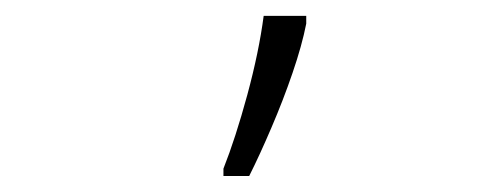

<svg xmlns="http://www.w3.org/2000/svg" viewBox="-20 -826 617 240"><path d="M259.3 -606V-615.2Q274.4 -653.3 289.1 -707.3Q303.7 -761.2 309.6 -806.2H362.8V-796.4Q357.4 -769 345.7 -734.9Q334 -700.7 319.3 -666.5Q304.7 -632.3 291.5 -606Z"/></svg>

Font: Open Sans Light
Style: Regular
Weight: 300
Designer: Monotype Design Team
Foundry: Monotype Imaging Inc.
Version: Version 3.000; ttfautohint (v1.8.4)